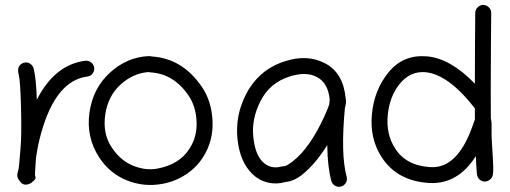

<svg xmlns="http://www.w3.org/2000/svg" viewBox="-20 -731 2031 764"><path d="M113.8 -458.5Q124 -418.9 126.5 -334Q197.3 -473.6 319.3 -489.3Q332 -490.7 342.5 -482.7Q353 -474.6 354.7 -461.7Q356.4 -448.7 348.4 -438.2Q340.3 -427.7 327.1 -426.3Q203.1 -410.6 144.5 -204.1Q130.4 -154.8 123 -100.6Q121.1 -63 119.6 -48.1Q118.2 -33.2 121.1 -27.3Q124 -21.5 114.5 -12Q105 -2.4 97.7 0.5Q76.2 8.8 64 -4.2Q51.8 -17.1 49.6 -26.6Q47.4 -36.1 51 -47.6Q54.7 -59.1 55.7 -71.5Q56.6 -84 61.5 -138.2Q66.4 -192.4 63.7 -300.5Q61 -408.7 54.9 -431.9Q48.8 -455.1 55.7 -466.6Q62.5 -478 75.2 -481.4Q87.9 -484.9 99.1 -478Q110.4 -471.2 113.8 -458.5Z M583.5 -506.3Q705.1 -499 782.7 -386.2Q821.8 -329.6 825.7 -250Q829.6 -170.4 787.6 -105Q760.7 -63 718 -35.6Q675.3 -8.3 626.5 0.5Q553.2 14.2 484.6 -13.4Q416 -41 374.5 -105Q322.3 -185.5 335.9 -282.7Q349.6 -379.9 417.5 -441.9Q485.4 -503.9 571.8 -507.8Q577.6 -508.3 583.5 -506.3ZM572.3 -444.3Q510.3 -440.4 459.7 -394.5Q409.2 -348.6 398.7 -274.4Q388.2 -200.2 423.3 -146.2Q458.5 -92.3 509.3 -71.8Q560.1 -51.3 606 -60.1Q693.8 -76.2 733.9 -139.2Q765.1 -187.5 762.2 -248Q759.3 -308.6 729.5 -352.1Q670.9 -437 580.1 -442.9Q576.2 -442.9 572.3 -444.3Z M1355.5 -339.4Q1359.4 -324.7 1352.5 -302.2Q1335 -117.2 1359.4 -27.3Q1362.8 -14.6 1356.2 -3.4Q1349.6 7.8 1337.2 11.2Q1324.7 14.6 1313.2 8.1Q1301.8 1.5 1298.3 -11.2Q1283.2 -67.9 1282.2 -153.8Q1235.4 -78.6 1182.6 -36.1Q1150.4 -10.3 1116.2 -6.8Q1081.1 3.4 1046.6 -4.4Q1012.2 -12.2 985.8 -37.1Q934.6 -85.4 925 -178Q915.5 -270.5 958 -354Q1008.8 -453.6 1112.3 -486.8Q1203.1 -516.6 1274.7 -478.5Q1346.2 -440.4 1355.5 -339.4ZM1292 -335Q1285.6 -400.9 1241.5 -424.3Q1197.3 -447.8 1131.8 -426.3Q1053.7 -401.4 1017.1 -329.8Q980.5 -258.3 987.8 -186.8Q995.1 -115.2 1026.6 -85.7Q1058.1 -56.2 1101.6 -68.8Q1105.5 -69.8 1113.5 -70.3Q1121.6 -70.8 1146.5 -90.3Q1212.4 -142.1 1269 -264.2Q1283.7 -295.9 1290 -314.9Q1291 -324.7 1292 -335Z M1933.1 -258.8Q1937 -248.5 1936 -218.3Q1935.1 -188 1938.5 -145.5Q1941.4 -103.5 1942.4 -73.7Q1943.8 -43.9 1939.9 -30.8Q1936 -18.6 1923.3 -12.2Q1911.6 -5.9 1899.4 -10.3Q1879.4 -17.1 1877.4 -42Q1875 -67.4 1873.5 -109.9Q1801.8 3.4 1688 -2.9Q1561 -10.3 1499 -105Q1450.2 -180.2 1460 -277.3Q1469.2 -374.5 1527.3 -444.8Q1585.4 -514.6 1678.7 -506.8Q1772 -499 1869.6 -397.9Q1869.6 -458.5 1870.1 -560.5L1871.1 -679.7Q1871.1 -692.9 1880.9 -702.1Q1890.1 -711.4 1902.8 -711.4Q1915.5 -711.4 1925.3 -701.7Q1934.6 -692.4 1934.6 -679.2L1933.6 -559.6Q1932.1 -345.7 1933.1 -258.8ZM1869.6 -299.8Q1763.7 -436 1671.9 -443.8Q1613.3 -448.2 1571.8 -398.9Q1530.3 -349.1 1522.9 -272.9Q1515.6 -196.8 1552.7 -139.6Q1596.7 -71.3 1693.4 -65.9Q1799.3 -60.1 1858.9 -225.6Q1866.2 -246.1 1869.6 -255.4Q1869.6 -276.9 1869.6 -299.8Z"/></svg>

Font: Chilanka
Style: Regular
Weight: 400
Designer: Santhosh Thottingal <santhosh.thottingal@gmail.com>
Foundry: Swathanthra Malayalam Computing(SMC)
Version: Version 1.3; 20181103